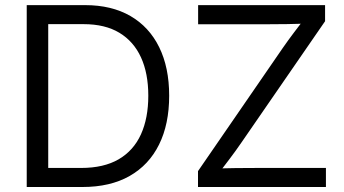

<svg xmlns="http://www.w3.org/2000/svg" viewBox="-20 -748 1378 768"><path d="M310.1 0H134.3V-76.2H304.7Q395 -76.2 454.6 -110.8Q514.2 -145.5 543.7 -210.4Q573.2 -275.4 573.2 -365.2Q573.2 -454.6 543.9 -518.6Q514.6 -582.5 457.5 -616.9Q400.4 -651.4 314.5 -651.4H130.9V-727.5H320.3Q426.3 -727.5 501.5 -684.1Q576.7 -640.6 616.7 -559.3Q656.7 -478 656.7 -365.2Q656.7 -251.5 616.2 -169.7Q575.7 -87.9 498.3 -43.9Q420.9 0 310.1 0ZM172.9 -727.5V0H86.9V-727.5ZM772 0V-63.5L1110.8 -555.7Q1132.8 -587.4 1157 -619.4Q1181.2 -651.4 1205.6 -683.1L1215.3 -654.3Q1171.4 -652.3 1127.4 -651.6Q1083.5 -650.9 1039.6 -650.9H772.5V-727.5H1280.3V-663.1L946.3 -178.7Q922.9 -144.5 897.5 -111.1Q872.1 -77.6 846.7 -44.4L836.4 -73.2Q879.9 -75.2 923.3 -75.7Q966.8 -76.2 1010.3 -76.2H1283.7V0Z"/></svg>

Font: V-Inter
Style: Regular-375
Weight: 375
Designer: Rasmus Andersson
Foundry: rsms
Version: Version 4.000;git-4146feb